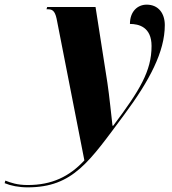

<svg xmlns="http://www.w3.org/2000/svg" viewBox="-175 -566 738 826"><path d="M-56 240C140 240 210 128 359 -72C469 -220 534 -344 534 -458C534 -508 507 -546 456 -546C417 -546 384 -517 384 -463C422 -463 477 -450 477 -368C477 -260 426 -177 312 -25H309C305 -58 295 -158 287 -210L236 -536H28L25 -526H33C55 -526 64 -513 71 -473L188 124C123 194 48 230 -56 230C-101 230 -129 220 -152 211L-155 222C-129 233 -94 240 -56 240Z"/></svg>

Font: Noto Serif Display Condensed Black
Style: Italic
Weight: 900
Width: 3
Italic angle: -12°
Designer: Monotype Design Team
Foundry: Monotype Imaging Inc.
Version: Version 2.009